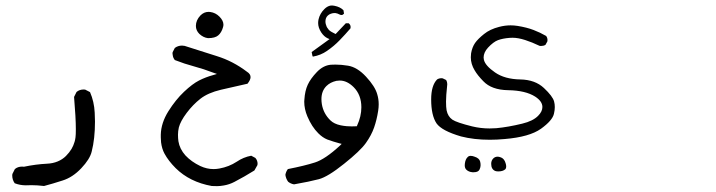

<svg xmlns="http://www.w3.org/2000/svg" viewBox="-20 -336 2540 681"><path d="M71.3 321.3 91.8 320.8Q111.8 320.8 136.2 323.7Q166 315.9 202.1 304.2Q237.8 293 268.3 260.7Q298.8 228.5 305.2 201.7Q316.9 156.2 316.9 95.2Q316.9 80.1 315.9 63.5Q314 24.4 299.3 -9.3L282.2 -18.1Q279.8 -18.6 277.3 -18.6Q261.7 -18.6 251.5 -9.8L242.7 7.8Q249 82.5 249 122.1Q249 142.1 247.8 151.1Q246.6 160.2 244.6 166.7Q242.7 173.3 240 179.7Q237.3 186 233.9 191.9Q226.1 205.1 213.9 217.3Q201.7 229.5 184.6 236.6Q167.5 243.7 147 244.6Q106.9 246.6 64.9 255.4Q61 254.9 58.6 254.9Q43 254.9 32.7 263.7L23.9 281.2Q23.4 283.7 23.4 286.1Q23.4 301.8 32.2 314Q51.3 321.3 71.3 321.3Z M550.3 141.6Q550.3 144.5 550.3 151.4Q550.3 158.2 551.3 168.9Q554.2 191.9 563.5 209Q577.6 234.9 603 260.3Q652.8 309.6 731 323.7Q738.8 324.2 749.8 324.2Q760.7 324.2 773.9 321.8Q793.9 318.4 811.5 309.1Q847.2 290.5 882.3 268.6L893.1 249.5Q893.6 247.6 893.6 243.7Q893.6 239.7 891.8 234.4Q890.1 229 885.7 224.1L871.1 216.3Q843.8 221.2 819.3 237.8Q792.5 255.4 758.3 261.7Q747.6 263.7 737.3 263.7Q713.4 263.7 690.4 252.9Q658.7 237.8 637.7 215.3Q617.2 192.4 612.8 165Q611.3 154.3 611.3 141.8Q611.3 129.4 614.3 116.2Q620.1 93.8 642.1 64.5Q664.1 35.2 690.9 14.2Q717.8 -6.8 763.4 -17.6Q809.1 -28.3 857.9 -39.1Q868.7 -52.7 868.7 -62.5Q868.7 -73.7 856 -81.5Q806.6 -119.1 749 -137Q691.4 -154.8 634.8 -173.3Q629.9 -174.3 625.5 -174.3Q611.3 -174.3 600.1 -166L592.3 -150.9Q591.8 -148.9 591.8 -146.2Q591.8 -143.6 592.8 -139.6Q593.8 -130.9 600.1 -123Q634.8 -109.4 668 -100.6Q702.6 -91.3 736.8 -78.1L749.5 -73.7L736.3 -69.8Q709.5 -62.5 686 -50.5Q662.6 -38.6 632.8 -10.5Q603 17.6 577.1 58.8Q551.3 100.1 550.3 141.6ZM771 -239.3Q772.5 -244.1 772.5 -248.5Q772.5 -262.7 758.5 -276.9Q744.6 -291 725.6 -293.5Q722.7 -293.9 719.7 -293.9Q703.6 -293.9 690.9 -281.2Q674.8 -264.2 674.8 -244.1Q674.8 -228 687 -215.8Q701.2 -202.6 717.8 -200.7Q742.7 -200.7 753.9 -210.4Q765.6 -220.2 771 -239.3Z M1323.2 34.2Q1323.2 15.1 1317.9 -2Q1310.1 -29.8 1278.3 -64Q1247.1 -97.7 1214.4 -103Q1190.9 -106.9 1169.9 -106.9Q1161.1 -106.9 1153.3 -106.4Q1126.5 -104 1104 -80.6Q1081.5 -57.1 1071.5 -35.4Q1061.5 -13.7 1059.6 17.1Q1059.1 21 1059.1 24.4Q1059.1 50.8 1070.3 77.1Q1085.9 113.8 1108.9 136.7Q1124 151.9 1140.6 158.7Q1162.1 166.5 1184.1 172.4L1191.9 174.3L1186 180.2Q1133.8 228.5 1097.2 240.2Q1060.5 252 1001 263.7Q994.1 272.9 992.2 284.2Q994.1 297.9 1002 308.6Q1011.2 315.9 1022.9 317.9Q1078.6 308.1 1110.8 299.6Q1143.1 291 1200.2 245.1Q1257.8 199.2 1277.6 171.4Q1297.4 143.6 1306.9 116.2Q1316.4 88.9 1321.3 57.1Q1323.2 45.4 1323.2 34.2ZM1245.6 111.8Q1235.4 112.3 1227.8 112.3Q1220.2 112.3 1210 111.6Q1199.7 110.8 1188 108.4Q1165 103.5 1152.3 91.3Q1127.4 67.4 1121.6 33.7Q1120.1 24.4 1120.1 15.6Q1120.1 -13.2 1137.7 -30.8Q1151.4 -44.4 1173.3 -49.3Q1179.2 -50.3 1185.1 -50.3Q1210.9 -50.3 1234.4 -26.9Q1261.7 0.5 1261.7 44.4Q1261.7 76.7 1246.6 109.4ZM1223.6 -240.2Q1223.6 -248 1216.8 -253.4H1206.5L1170.4 -215.3Q1161.1 -219.7 1155.8 -222.9Q1150.4 -226.1 1147.5 -229Q1144.5 -231.9 1143.6 -233.9Q1140.6 -237.3 1138.7 -241.2Q1134.3 -251 1134.3 -259.8Q1134.3 -272.5 1142.1 -280.3Q1147 -285.2 1153.8 -287.4Q1160.6 -289.6 1164.3 -289.6Q1168 -289.6 1169.9 -289.6Q1177.2 -288.6 1184.1 -284.7Q1188 -282.7 1191.4 -282.7Q1195.8 -282.7 1200.2 -287.6L1198.2 -299.8Q1186.5 -311.5 1166.5 -315.4Q1162.1 -316.4 1159.9 -316.4Q1157.7 -316.4 1154.8 -316.4Q1151.9 -316.4 1147.5 -314.9Q1138.7 -312 1130.4 -303.7Q1114.7 -288.1 1109.9 -267.6Q1108.4 -261.2 1108.4 -254.4Q1108.4 -237.8 1119.6 -220.7Q1129.4 -206.1 1142.1 -200.2L1148.9 -197.3L1085.4 -151.4L1088.4 -136.7L1090.3 -135.3Q1117.7 -140.1 1139.6 -155.3Q1164.6 -172.4 1184.8 -193.4Q1205.1 -214.4 1223.1 -235.4Q1223.6 -237.8 1223.6 -240.2Z M1660.6 274.9Q1676.8 274.9 1681.2 264.6Q1684.6 256.8 1684.6 250Q1684.6 243.2 1683.1 237.3Q1680.2 225.1 1663.1 219.7Q1655.8 216.8 1649.4 216.8Q1642.6 216.8 1638.7 221.2Q1630.9 228.5 1628.9 243.7Q1628.4 247.1 1628.4 250Q1628.4 260.7 1634.3 266.1Q1642.6 273.9 1655.8 274.9Q1658.2 274.9 1660.6 274.9ZM1736.8 270.5Q1741.2 272 1747.6 272Q1763.2 272 1772 264.6Q1775.4 261.2 1775.4 255.6Q1775.4 250 1774.2 245.8Q1772.9 241.7 1772.2 239.7Q1771.5 237.8 1770.8 236.1Q1770 234.4 1769 232.9Q1764.2 224.6 1754.9 221.7Q1749.5 219.7 1745.1 219.7Q1735.8 219.7 1729.5 226.1Q1722.2 233.4 1722.2 245.1Q1722.2 264.6 1736.8 270.5ZM1509.3 16.6Q1509.3 73.2 1528.3 101.6Q1546.9 127.9 1615.2 147.9Q1661.1 159.7 1717.3 159.7Q1742.7 159.7 1769.5 157.2Q1857.9 149.9 1898.9 120.6Q1939.5 91.3 1944.8 67.4Q1947.8 54.7 1947.8 43.9Q1947.8 33.2 1945.3 23.9Q1940.4 5.4 1909.2 -23.9Q1877.9 -53.2 1825.7 -54.2Q1770 -55.2 1735.8 -79.1Q1701.2 -103 1696.3 -124Q1695.3 -128.4 1695.3 -131.8Q1695.3 -149.9 1710.9 -167Q1730 -187.5 1746.3 -193.6Q1762.7 -199.7 1787.1 -201.7Q1792 -202.1 1798.3 -202.1Q1817.4 -202.1 1842.5 -194.1Q1867.7 -186 1894 -173.3Q1896.5 -172.9 1898.9 -172.9Q1907.7 -172.9 1914.6 -176.8L1921.4 -189Q1921.9 -191.4 1921.9 -193.8Q1921.9 -202.1 1917 -208.5Q1896 -220.7 1872.3 -229.7Q1848.6 -238.8 1815.9 -244.1Q1803.2 -246.1 1791 -246.1Q1771 -246.1 1750.5 -240.7Q1717.8 -232.4 1696.8 -215.3Q1675.3 -198.2 1665 -183.6Q1654.8 -168.9 1650.9 -147Q1649.9 -140.1 1649.9 -132.8Q1649.9 -108.9 1663.6 -86.4Q1673.8 -68.8 1694.3 -47.9Q1723.6 -17.1 1782.2 -16.1Q1844.2 -15.1 1878.4 6.8Q1903.8 23.4 1903.8 43.5Q1903.8 59.6 1888.7 74.7Q1870.6 93.3 1832.5 102.5Q1782.7 114.7 1740.2 118.7Q1728 119.6 1716.3 119.6Q1685.1 119.6 1654.8 112.3Q1599.6 98.6 1584.5 88.4Q1568.4 77.1 1564 55.2Q1562 44.4 1562 24.2Q1562 3.9 1565.9 -31.7Q1566.4 -35.2 1566.4 -37.6Q1566.4 -45.4 1562.5 -52.2L1550.3 -58.1Q1547.9 -58.6 1545.9 -58.6Q1537.1 -58.6 1530.3 -54.2Q1509.3 -32.7 1509.3 16.6Z"/></svg>

Font: Bakudai
Style: Light
Weight: 300
Version: Version 1.48